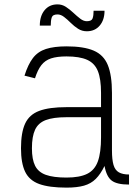

<svg xmlns="http://www.w3.org/2000/svg" viewBox="-20 -844 640 878"><path d="M284 14Q205 14 159.5 -2.5Q114 -19 95 -58.5Q76 -98 76 -166Q76 -238 95 -279Q114 -320 159.5 -337Q205 -354 284 -354H442V-419Q442 -483 427.5 -519Q413 -555 378.5 -570.5Q344 -586 284 -586Q241 -586 213.5 -577Q186 -568 169 -546Q152 -524 140 -486L92 -498Q108 -549 130.5 -578.5Q153 -608 190 -620Q227 -632 284 -632Q363 -632 408.5 -612.5Q454 -593 473 -546.5Q492 -500 492 -419V-156Q492 -114 499 -90Q506 -66 523.5 -56Q541 -46 570 -46V0Q515 0 491 -18Q467 -36 458 -85Q440 -48 418 -26Q396 -4 364 5Q332 14 284 14ZM284 -32Q344 -32 378.5 -49Q413 -66 427.5 -106Q442 -146 442 -216V-308H284Q224 -308 189.5 -295Q155 -282 140.5 -251Q126 -220 126 -166Q126 -115 140.5 -86Q155 -57 189.5 -44.5Q224 -32 284 -32ZM377 -701Q355 -701 337 -712.5Q319 -724 303.5 -739.5Q288 -755 273 -766.5Q258 -778 243 -778Q221 -778 216.5 -764Q212 -750 212 -727H162Q162 -771 184 -797.5Q206 -824 243 -824Q264 -824 281.5 -812.5Q299 -801 315.5 -785.5Q332 -770 347 -758.5Q362 -747 377 -747Q399 -747 403.5 -760Q408 -773 408 -795H458Q458 -753 436 -727Q414 -701 377 -701Z"/></svg>

Font: Victor Mono Thin Thin
Style: Regular
Weight: 250
Monospace: yes
Version: Version 1.561;gftools[0.9.30]